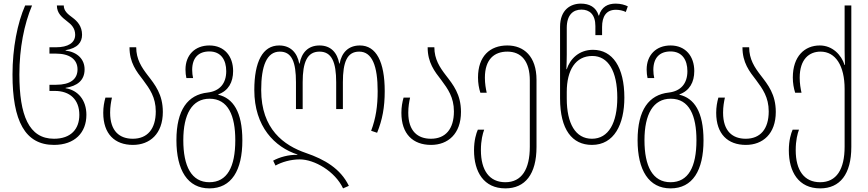

<svg xmlns="http://www.w3.org/2000/svg" viewBox="-20 -790 4790 1060"><path d="M278 10C393 10 457 -58 457 -156C457 -237 411 -292 342 -303V-305C405 -315 447 -345 447 -407C447 -462 409 -502 342 -511V-513C409 -524 433 -557 433 -598C433 -645 407 -673 380 -693C354 -712 332 -730 332 -760H294C294 -716 323 -694 351 -672C374 -655 395 -634 395 -598C395 -553 355 -529 289 -529H253V-494H289C363 -494 408 -463 408 -407C408 -352 367 -322 290 -322H253V-288H283C365 -288 418 -241 418 -156C418 -78 372 -24 278 -24C139 -24 87 -154 87 -379C87 -523 113 -656 157 -760H119C76 -663 49 -524 49 -379C49 -123 118 10 278 10Z M714 10C807 10 879 -51 879 -172C879 -269 836 -322 795 -375C762 -418 732 -463 732 -529H695C695 -444 733 -396 771 -347C806 -300 840 -253 840 -175C840 -77 793 -24 713 -24C641 -24 588 -65 588 -168C588 -201 593 -228 598 -251H562C555 -226 550 -199 550 -167C550 -50 614 10 714 10Z M1136 250C1258 250 1318 151 1318 -15C1318 -174 1266 -248 1185 -267V-269C1241 -289 1267 -336 1267 -398C1267 -478 1220 -539 1136 -539C1057 -539 1004 -487 1004 -406C1004 -388 1006 -373 1009 -359H1046C1043 -373 1041 -387 1041 -404C1041 -471 1076 -506 1136 -506C1200 -506 1229 -459 1229 -397C1229 -330 1194 -287 1126 -279C1017 -267 954 -184 954 -16C954 150 1016 250 1136 250ZM1136 216C1037 216 992 128 992 -16C992 -159 1040 -245 1137 -245C1240 -245 1279 -151 1279 -16C1279 132 1234 216 1136 216Z M1874 250 1906 236C1860 141 1772 90 1670 55C1547 13 1422 -77 1422 -293C1422 -425 1452 -505 1525 -505C1592 -505 1614 -446 1614 -336V-188H1651V-336C1651 -447 1676 -505 1744 -505C1812 -505 1836 -446 1836 -336V-188H1873V-336C1873 -447 1896 -505 1963 -505C2035 -505 2065 -425 2065 -287C2065 -204 2055 -137 2029 -68L2062 -57C2091 -129 2104 -197 2104 -287C2104 -449 2057 -539 1967 -539C1903 -539 1866 -499 1855 -439H1853C1842 -499 1807 -539 1744 -539C1681 -539 1645 -499 1634 -439H1632C1621 -499 1584 -539 1521 -539C1430 -539 1384 -449 1384 -293C1384 -90 1497 22 1622 63V65C1575 63 1522 78 1488 97L1501 124C1535 105 1584 90 1635 90C1716 90 1830 156 1874 250Z M2360 10C2453 10 2525 -51 2525 -172C2525 -269 2482 -322 2441 -375C2408 -418 2378 -463 2378 -529H2341C2341 -444 2379 -396 2417 -347C2452 -300 2486 -253 2486 -175C2486 -77 2439 -24 2359 -24C2287 -24 2234 -65 2234 -168C2234 -201 2239 -228 2244 -251H2208C2201 -226 2196 -199 2196 -167C2196 -50 2260 10 2360 10Z M2770 250C2879 250 2942 172 2942 21V-349C2942 -479 2872 -539 2781 -539C2684 -539 2619 -479 2619 -362C2619 -331 2624 -303 2632 -278H2667C2662 -301 2657 -328 2657 -361C2657 -464 2710 -505 2781 -505C2858 -505 2905 -452 2905 -346V20C2905 145 2860 216 2770 216C2682 216 2635 151 2635 39C2635 -16 2645 -52 2653 -74H2618C2609 -54 2597 -15 2597 40C2597 159 2651 250 2770 250Z M3248 10C3371 10 3427 -104 3427 -251C3427 -419 3362 -515 3254 -515C3176 -515 3127 -464 3109 -408H3107C3108 -435 3109 -465 3109 -489V-636C3109 -708 3144 -737 3190 -737C3234 -737 3267 -711 3267 -646V-596H3304V-641C3304 -698 3326 -736 3380 -736C3399 -736 3418 -732 3435 -724L3446 -755C3430 -763 3407 -770 3379 -770C3335 -770 3301 -752 3287 -704H3285C3271 -752 3232 -770 3187 -770C3131 -770 3072 -737 3072 -642V-247C3072 -74 3139 10 3248 10ZM3248 -24C3157 -24 3109 -108 3109 -246V-282C3109 -404 3158 -481 3250 -481C3338 -481 3388 -397 3388 -251C3388 -112 3340 -24 3248 -24Z M3682 250C3804 250 3864 151 3864 -15C3864 -174 3812 -248 3731 -267V-269C3787 -289 3813 -336 3813 -398C3813 -478 3766 -539 3682 -539C3603 -539 3550 -487 3550 -406C3550 -388 3552 -373 3555 -359H3592C3589 -373 3587 -387 3587 -404C3587 -471 3622 -506 3682 -506C3746 -506 3775 -459 3775 -397C3775 -330 3740 -287 3672 -279C3563 -267 3500 -184 3500 -16C3500 150 3562 250 3682 250ZM3682 216C3583 216 3538 128 3538 -16C3538 -159 3586 -245 3683 -245C3786 -245 3825 -151 3825 -16C3825 132 3780 216 3682 216Z M4098 10C4191 10 4263 -51 4263 -172C4263 -269 4220 -322 4179 -375C4146 -418 4116 -463 4116 -529H4079C4079 -444 4117 -396 4155 -347C4190 -300 4224 -253 4224 -175C4224 -77 4177 -24 4097 -24C4025 -24 3972 -65 3972 -168C3972 -201 3977 -228 3982 -251H3946C3939 -226 3934 -199 3934 -167C3934 -50 3998 10 4098 10Z M4508 250C4617 250 4680 172 4680 21V-760H4643V-513C4643 -489 4644 -458 4645 -431H4643C4625 -487 4576 -539 4506 -539C4422 -539 4357 -479 4357 -362C4357 -331 4362 -303 4370 -278H4405C4400 -301 4395 -328 4395 -361C4395 -464 4448 -505 4510 -505C4593 -505 4643 -427 4643 -299V20C4643 145 4598 216 4508 216C4420 216 4373 151 4373 39C4373 -16 4383 -52 4391 -74H4356C4347 -54 4335 -15 4335 40C4335 159 4389 250 4508 250Z"/></svg>

Font: Noto Sans Georgian Condensed ExtraLight
Style: Regular
Weight: 200
Width: 3
Designer: Monotype Design Team, Akaki Razmadze
Foundry: Google LLC
Version: Version 2.005